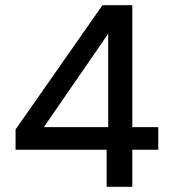

<svg xmlns="http://www.w3.org/2000/svg" viewBox="-20 -720 661 740"><path d="M391 0V-143H40V-221L375 -700H490V-230H590V-143H490V0ZM149 -230H397V-590Z"/></svg>

Font: DM Sans Medium
Style: Regular
Weight: 500
Designer: Colophon Foundry, Jonny Pinhorn
Foundry: Colophon Foundry
Version: Version 4.004; ttfautohint (v1.8.4.7-5d5b)